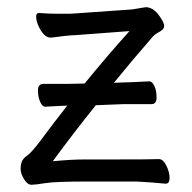

<svg xmlns="http://www.w3.org/2000/svg" viewBox="-20 -501 530 531"><path d="M438 7Q397 3 357 1H222Q132 1 105 5.5Q78 10 67 10Q56 10 46.5 -5.5Q37 -21 37 -33.5Q37 -46 40.5 -54.5Q44 -63 55.5 -71Q67 -79 92 -112Q129 -162 166 -209H165L106 -206H105Q97 -206 91 -219.5Q85 -233 85 -251Q85 -269 100 -269H165L214 -270Q276 -346 338 -415L191 -404Q164 -403 122 -397H120Q101 -397 86 -430Q80 -444 80 -454.5Q80 -465 87 -465H89Q115 -463 136 -463H168Q180 -463 190 -464L346 -475L382 -481H386Q408 -479 426 -449Q434 -437 434 -428.5Q434 -420 421 -413Q408 -406 402 -399Q347 -336 295 -272L320 -273Q335 -273 392 -276H393Q401 -276 407 -263Q413 -250 413 -231.5Q413 -213 399 -213H321L245 -210Q183 -133 126 -55Q176 -60 214 -60H291Q403 -60 419 -61H420Q431 -61 440 -43Q449 -25 449 -9Q449 7 438 7Z"/></svg>

Font: LXGW Bright TC
Style: Regular
Weight: 400
Designer: Christian Thalmann (Catharsis Fonts)
Foundry: LXGW / Christian Thalmann (Catharsis Fonts) / Fontworks Inc.
Version: Version 5.501